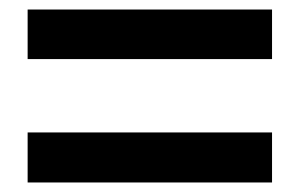

<svg xmlns="http://www.w3.org/2000/svg" viewBox="-20 -576 629 403"><path d="M38 -452V-556H551V-452ZM38 -193V-298H551V-193Z"/></svg>

Font: Swei Fan Sans CJK TC
Style: Bold
Weight: 700
Version: Version 2.130